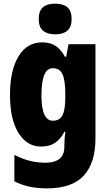

<svg xmlns="http://www.w3.org/2000/svg" viewBox="-20 -796 600 1056"><path d="M211 -563Q255 -563 284.5 -544.5Q314 -526 337 -484H344L357 -553H505V-34Q505 99 441 169.5Q377 240 238 240Q184 240 141 230.5Q98 221 59 201V56Q105 79 145.5 89Q186 99 231 99Q279 99 306.5 78Q334 57 334 10V3Q334 -12 335.5 -33Q337 -54 340 -71H334Q313 -31 283 -10.5Q253 10 206 10Q128 10 81.5 -65Q35 -140 35 -273Q35 -410 82 -486.5Q129 -563 211 -563ZM270 -421Q208 -421 208 -271Q208 -132 271 -132Q308 -132 323.5 -162Q339 -192 339 -256V-283Q339 -355 323.5 -388Q308 -421 270 -421ZM284 -776Q327 -776 350.5 -756Q374 -736 374 -691Q374 -647 350 -627Q326 -607 284 -607Q241 -607 217 -627Q193 -647 193 -691Q193 -736 216 -756Q239 -776 284 -776Z"/></svg>

Font: Noto Sans Khmer UI Condensed Black
Style: Regular
Weight: 900
Width: 3
Designer: Danh Hong and the Monotype Design Team
Foundry: Monotype Imaging Inc.
Version: Version 2.002; ttfautohint (v1.8.4.7-5d5b)